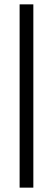

<svg xmlns="http://www.w3.org/2000/svg" viewBox="-20 -861 242 881"><path d="M70 0V-841H133V0Z"/></svg>

Font: Matangi
Style: Regular
Weight: 400
Designer: Prashant Pant
Foundry: The Graphic Ant
Version: Version 3.002